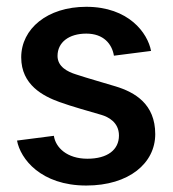

<svg xmlns="http://www.w3.org/2000/svg" viewBox="-20 -537 515 573"><path d="M30.8 -117.5C40.8 -63.3 101.7 16.7 237.5 16.7C365 16.7 443.3 -50 443.3 -136.7C443.3 -226.7 382.5 -261.7 325 -279.2C295.8 -288.3 241.7 -303.3 206.7 -315C182.5 -322.5 151.7 -337.5 151.7 -370C151.7 -410.8 185.8 -436.7 237.5 -436.7C289.2 -436.7 314.2 -405.8 320 -370.8L430.8 -385C420.8 -438.3 364.2 -516.7 237.5 -516.7C120.8 -516.7 43.3 -450.8 43.3 -365.8C43.3 -283.3 109.2 -250 157.5 -232.5C194.2 -219.2 245.8 -205 282.5 -194.2C302.5 -188.3 335 -172.5 335 -132.5C335 -90 300.8 -63.3 240.8 -63.3C180 -63.3 145.8 -96.7 140.8 -131.7Z"/></svg>

Font: Boon SemiBold
Style: Regular
Weight: 600
Designer: Sungsit Sawaiwan
Foundry: FontUni
Version: Version 2.0